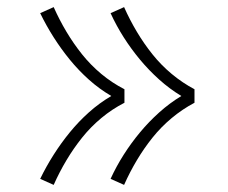

<svg xmlns="http://www.w3.org/2000/svg" viewBox="-20 -610 640 540"><path d="M329 -90 291 -107Q307 -142 328 -175Q349 -208 374 -238Q399 -268 428 -294Q457 -320 490 -340Q457 -360 428 -386Q399 -412 374 -442Q349 -472 328 -505Q307 -538 291 -573L329 -590Q345 -554 365 -520.5Q385 -487 409 -457Q433 -427 463 -402Q493 -377 527 -359V-321Q493 -303 463 -278Q433 -253 409 -223Q385 -193 365 -159.5Q345 -126 329 -90ZM131 -90 93 -107Q110 -142 131 -175Q152 -208 176.5 -238Q201 -268 230 -294Q259 -320 293 -340Q259 -360 230 -386Q201 -412 176.5 -442Q152 -472 131 -505Q110 -538 93 -573L131 -590Q147 -554 167 -520.5Q187 -487 211 -457Q235 -427 265 -402Q295 -377 330 -359V-321Q295 -303 265 -278Q235 -253 211 -223Q187 -193 167 -159.5Q147 -126 131 -90Z"/></svg>

Font: Iosevka Etoile Extralight
Style: Regular
Weight: 200
Designer: Belleve Invis
Foundry: Belleve Invis
Version: Version 22.1.2; ttfautohint (v1.8.4)